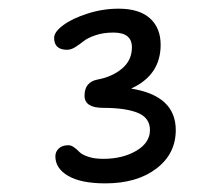

<svg xmlns="http://www.w3.org/2000/svg" viewBox="-20 -861 480 447"><path d="M225.1 -434.1Q168.9 -434.1 138.9 -451.4Q108.9 -468.8 108.9 -497.1Q108.9 -507.8 116.9 -515.4Q125 -522.9 139.2 -522.9Q145.5 -522.9 152.3 -518.1Q159.2 -513.2 165 -507.1Q170.9 -501 185.3 -496.1Q199.7 -491.2 220.2 -491.2Q265.6 -491.2 297.4 -510Q329.1 -528.8 329.1 -558.1Q329.1 -586.9 300.5 -598.4Q272 -609.9 220.2 -609.9Q176.8 -609.9 176.8 -638.2Q176.8 -669.9 207 -675.8Q241.2 -682.1 264.2 -701.4Q287.1 -720.7 287.1 -751Q287.1 -785.2 244.1 -785.2Q220.2 -785.2 201.9 -778.8Q183.6 -772.5 174.6 -765.1Q165.5 -757.8 155.5 -751.5Q145.5 -745.1 136.2 -745.1Q106 -745.1 106 -772.9Q106 -786.6 127 -802.2Q147.9 -817.9 183.6 -829.3Q219.2 -840.8 255.9 -840.8Q304.2 -840.8 329.1 -818.4Q354 -795.9 354 -756.8Q354 -686 285.2 -654.8Q389.2 -638.2 389.2 -558.1Q389.2 -502.9 344 -468.5Q298.8 -434.1 225.1 -434.1Z"/></svg>

Font: Shantell Sans Irregular
Style: Regular
Weight: 300
Designer: Stephen Nixon, Anya Danilova, Shantell Martin
Foundry: Arrow Type
Version: Version 1.006;[9816181b4]